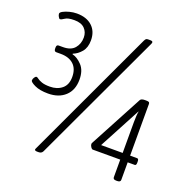

<svg xmlns="http://www.w3.org/2000/svg" viewBox="-126 -822 923 945"><g transform="rotate(20 335.0 -349.5)"><path d="M119 -284Q76 -284 49.5 -296.5Q23 -309 23 -318Q23 -326 28.5 -334Q34 -342 39 -342Q43 -342 50.5 -336Q58 -330 73.5 -324.5Q89 -319 116 -319Q154 -319 179 -339.5Q204 -360 204 -401Q204 -444 179.5 -466.5Q155 -489 112 -489H88Q77 -489 77 -504V-510Q77 -524 88 -524H111Q152 -524 171.5 -547Q191 -570 191 -603Q191 -631 173 -649.5Q155 -668 119 -668Q85 -668 71 -658Q57 -648 49 -648Q46 -648 41 -656.5Q36 -665 36 -672Q36 -679 49 -686Q62 -693 81 -698Q100 -703 119 -703Q170 -703 199.5 -676Q229 -649 229 -602Q229 -564 210 -541.5Q191 -519 167 -510V-507Q193 -501 217.5 -475Q242 -449 242 -401Q242 -346 208.5 -315Q175 -284 119 -284ZM167 3Q154 3 154 -4Q154 -6 158 -14L474 -690Q478 -698 481.5 -700.5Q485 -703 493 -703H503Q516 -703 516 -696Q516 -692 513 -686L196 -9Q190 3 175 3ZM581 4Q565 4 565 -8V-100H421Q416 -100 410.5 -108.5Q405 -117 405 -124Q405 -127 407.5 -131.5Q410 -136 412 -140L555 -408Q560 -417 579 -417H586Q597 -417 600.5 -414.5Q604 -412 604 -405V-135H641Q649 -135 649 -121V-114Q649 -100 641 -100H604V-8Q604 4 587 4ZM569 -352 568 -353 452 -135H565V-296Q565 -314 566 -329Q567 -344 569 -352Z"/></g></svg>

Font: Asap Condensed ExtraLight
Style: Regular
Weight: 200
Width: 3
Designer: Pablo Cosgaya
Foundry: Omnibus-Type
Version: Version 3.001; ttfautohint (v1.8.4.7-5d5b)